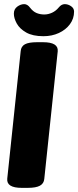

<svg xmlns="http://www.w3.org/2000/svg" viewBox="-20 -906 378 928"><path d="M85 2Q11 2 15 -42L80 -659Q82 -682 100.5 -692Q119 -702 159 -702H188Q263 -702 259 -658L194 -41Q192 -19 173 -8.5Q154 2 114 2ZM190 -731Q138 -731 106.5 -749Q75 -767 61 -792.5Q47 -818 47 -840Q47 -862 63.5 -874Q80 -886 97 -886Q113 -886 126 -868Q140 -850 157 -843Q174 -836 194 -836Q213 -836 231.5 -844.5Q250 -853 264 -870Q277 -886 293 -886Q309 -886 323.5 -876Q338 -866 338 -850Q338 -816 318 -789Q298 -762 264.5 -746.5Q231 -731 190 -731Z"/></svg>

Font: Asap Condensed Condensed Black
Style: Italic
Weight: 900
Width: 3
Italic angle: -6°
Designer: Pablo Cosgaya
Foundry: Omnibus-Type
Version: Version 3.001; ttfautohint (v1.8.4.7-5d5b)